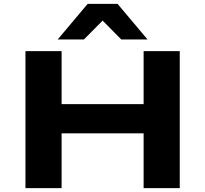

<svg xmlns="http://www.w3.org/2000/svg" viewBox="-20 -968 1056 988"><path d="M111 0V-705H297V-432H719V-705H905V0H719V-282H297V0ZM277 -765 431 -948H585L739 -765H604L508 -862L412 -765Z"/></svg>

Font: Nunito Sans 7pt Expanded ExtraBold
Style: Regular
Weight: 800
Width: 7
Designer: Vernon Adams
Foundry: Vernon Adams
Version: Version 3.101;gftools[0.9.27]